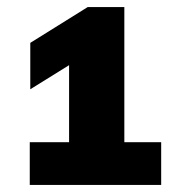

<svg xmlns="http://www.w3.org/2000/svg" viewBox="-20 -830 500 542"><path d="M64 -308V-428.5H175V-646L65.5 -578V-709L227.5 -810H331V-428.5H435V-308Z"/></svg>

Font: Encode Sans SemiExpanded SemiExpanded ExtraBold
Style: Regular
Weight: 800
Width: 6
Designer: Multiple Designers
Foundry: Impallari Type
Version: Version 3.000; ttfautohint (v1.8.3) -l 8 -r 50 -G 200 -x 14 